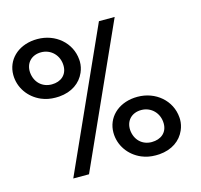

<svg xmlns="http://www.w3.org/2000/svg" viewBox="-112 -766 911 872"><g transform="rotate(-15 344.0 -330.0)"><path d="M-13.5 -525C-13.5 -465 23.5 -412.5 79.5 -388.5C100.5 -379.5 122.5 -375.5 146 -375.5C151.5 -375.5 157.5 -375.5 163 -376C223 -380.5 265 -411 284 -455C291 -471 294.5 -487.5 294.5 -505C294.5 -508 294 -511.5 294 -514.5C288 -595 219 -654 134 -654C129 -654 124 -654 119 -653.5C39.5 -647.5 -13.5 -594 -13.5 -525ZM63 -516C60 -560 89 -591.5 135 -591.5C181 -591.5 218 -555.5 218 -505.5C218 -464 188.5 -438 145 -438C100 -438 67 -469 63 -516ZM128 0H202L499.5 -660H425.5ZM358 -154C358 -94 395 -41.5 451 -17.5C472 -8.5 494 -4.5 517.5 -4.5C523 -4.5 529 -4.5 534.5 -5C594.5 -9.5 636.5 -40 655.5 -84C662.5 -100 666 -116.5 666 -134C666 -137 665.5 -140.5 665.5 -143.5C659.5 -224 590.5 -283 505.5 -283C500.5 -283 495.5 -283 490.5 -282.5C411 -276.5 358 -223 358 -154ZM434.5 -145C431.5 -189 460.5 -220.5 506.5 -220.5C552.5 -220.5 589.5 -184.5 589.5 -134.5C589.5 -92.5 559 -67.5 515.5 -67.5C471 -67.5 438.5 -98.5 434.5 -145Z"/></g></svg>

Font: Font.Observer
Style: Regular
Weight: 500
Italic angle: 9°
Version: Version 1.001;FEAKit 1.0